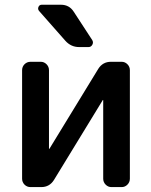

<svg xmlns="http://www.w3.org/2000/svg" viewBox="-20 -803 631 802"><path d="M234.4 -783.2Q269.5 -783.2 288.1 -753.9L365.2 -635.7Q371.1 -626 365.7 -616.2Q360.4 -606.4 349.6 -606.4H310.5Q276.4 -606.4 252.9 -632.8L143.6 -756.8Q136.7 -764.6 140.6 -773.9Q144.5 -783.2 154.3 -783.2ZM411.1 -384.8Q411.1 -384.8 410.2 -385.3Q409.2 -385.7 409.2 -384.8L205.1 -50.8Q186.5 -21.5 152.3 -21.5H107.4Q92.8 -21.5 82.5 -31.7Q72.3 -42 72.3 -56.6V-509.8Q72.3 -524.4 82.5 -534.7Q92.8 -544.9 107.4 -544.9H150.4Q164.1 -544.9 174.3 -534.7Q184.6 -524.4 184.6 -509.8V-181.6Q184.6 -181.6 185.5 -181.2Q186.5 -180.7 186.5 -181.6L390.6 -515.6Q409.2 -544.9 443.4 -544.9H488.3Q502 -544.9 512.2 -534.7Q522.5 -524.4 522.5 -509.8V-56.6Q522.5 -42 512.2 -31.7Q502 -21.5 488.3 -21.5H445.3Q431.6 -21.5 421.4 -31.7Q411.1 -42 411.1 -56.6Z"/></svg>

Font: Gen Jyuu GothicL Medium
Style: Regular
Weight: 500
Designer: [Source Han Sans]
Ryoko NISHIZUKA  (kana & ideographs); Paul D. Hunt (Latin, Greek & Cyrillic); Wenlong ZHANG  (bopomofo
Version: Version 1.002.20150607